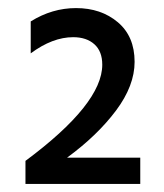

<svg xmlns="http://www.w3.org/2000/svg" viewBox="-20 -847 405 475"><path d="M327 -392H43V-449Q233 -590 233 -687Q233 -720 213.5 -737.5Q194 -755 161 -755Q110 -755 56 -715V-794Q109 -827 168 -827Q230 -827 271.5 -792Q313 -757 313 -694Q313 -635 267 -573.5Q221 -512 146 -457H327Z"/></svg>

Font: Hind Madurai Medium
Style: Regular
Weight: 500
Designer: Jyotish Sonowal
Foundry: Indian Type Foundry
Version: Version 1.001;PS 1.0;hotconv 1.0.86;makeotf.lib2.5.63406; tt